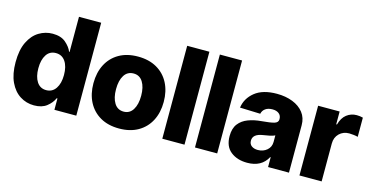

<svg xmlns="http://www.w3.org/2000/svg" viewBox="-75 -1085 2817 1452"><g transform="rotate(15 1334.0 -359.0)"><path d="M238.3 7.8Q178.2 7.8 128.7 -23.7Q79.1 -55.2 49.8 -117.4Q20.5 -179.7 20.5 -272.5Q20.5 -368.7 50.8 -430.7Q81.1 -492.7 130.6 -522.7Q180.2 -552.7 237.3 -552.7Q301.8 -552.7 338.9 -521.2Q376 -489.7 391.6 -452.1H395V-727.5H568.8V0H397.5V-88.9H391.6Q375 -50.8 337.6 -21.5Q300.3 7.8 238.3 7.8ZM298.3 -127.4Q345.7 -127.4 372.6 -167Q399.4 -206.5 399.4 -272.5Q399.4 -339.4 372.8 -378.4Q346.2 -417.5 298.3 -417.5Q250 -417.5 224.4 -377.9Q198.7 -338.4 198.7 -272.5Q198.7 -206.5 224.6 -167Q250.5 -127.4 298.3 -127.4Z M905.3 10.3Q819.3 10.3 757.8 -25.1Q696.3 -60.5 663.3 -123.8Q630.4 -187 630.4 -271Q630.4 -355 663.3 -418.5Q696.3 -481.9 757.8 -517.3Q819.3 -552.7 905.3 -552.7Q991.2 -552.7 1053 -517.3Q1114.7 -481.9 1147.7 -418.5Q1180.7 -355 1180.7 -271Q1180.7 -187 1147.7 -123.8Q1114.7 -60.5 1053 -25.1Q991.2 10.3 905.3 10.3ZM906.2 -122.1Q953.1 -122.1 978.5 -163.1Q1003.9 -204.1 1003.9 -272Q1003.9 -339.8 978.5 -380.1Q953.1 -420.4 906.2 -420.4Q857.9 -420.4 832.5 -380.1Q807.1 -339.8 807.1 -272Q807.1 -204.1 832.5 -163.1Q857.9 -122.1 906.2 -122.1Z M1416 -727.5V0H1242.2V-727.5Z M1671.9 -727.5V0H1498V-727.5Z M1908.2 9.8Q1829.6 9.8 1779.1 -30.3Q1728.5 -70.3 1728.5 -151.4Q1728.5 -211.9 1756.1 -247.6Q1783.7 -283.2 1829.8 -300.5Q1876 -317.9 1931.2 -322.3Q2001 -328.1 2030.5 -336.9Q2060.1 -345.7 2060.1 -370.6V-373Q2060.1 -399.9 2041.3 -415Q2022.5 -430.2 1990.7 -430.2Q1956.5 -430.2 1935.3 -415Q1914.1 -399.9 1908.7 -374L1749 -379.4Q1759.3 -453.6 1820.8 -503.2Q1882.3 -552.7 1992.7 -552.7Q2061.5 -552.7 2116.2 -531.2Q2170.9 -509.8 2202.4 -469.2Q2233.9 -428.7 2233.9 -371.1V0H2070.3V-76.7H2066.4Q2020.5 9.8 1908.2 9.8ZM1961.4 -104.5Q2002.9 -104.5 2032.2 -129.4Q2061.5 -154.3 2061.5 -194.3V-245.6Q2046.9 -237.8 2020.3 -232.4Q1993.7 -227.1 1970.2 -223.6Q1893.1 -211.9 1893.1 -159.7Q1893.1 -132.8 1912.1 -118.7Q1931.2 -104.5 1961.4 -104.5Z M2315.9 0V-545.9H2484.4V-445.8H2490.2Q2504.9 -500 2538.8 -526.4Q2572.8 -552.7 2617.2 -552.7Q2642.6 -552.7 2666 -546.4V-396Q2653.3 -399.9 2633.3 -402.3Q2613.3 -404.8 2597.7 -404.8Q2551.3 -404.8 2520.5 -374.8Q2489.7 -344.7 2489.7 -296.4V0Z"/></g></svg>

Font: Inter Tight ExtraBold
Style: Regular
Weight: 800
Designer: Rasmus Andersson
Foundry: rsms
Version: Version 3.004; ttfautohint (v1.8.4.7-5d5b)